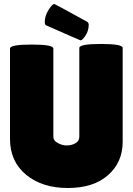

<svg xmlns="http://www.w3.org/2000/svg" viewBox="-20 -931 668 961"><path d="M377 -691Q377 -711 485.5 -711Q594 -711 594 -691V-221Q594 -119 521 -54.5Q448 10 319.5 10Q191 10 110.5 -56.5Q30 -123 30 -236V-688Q30 -708 138.5 -708Q247 -708 247 -688V-247Q247 -227 268 -216Q290 -203 314 -203Q338 -203 357.5 -214Q377 -225 377 -247ZM209 -805Q204 -810 204 -819Q204 -852 223 -881.5Q242 -911 252 -911Q255 -911 418 -821Q424 -815 424 -807Q424 -777 408 -753Q392 -729 383 -729Q381 -729 209 -805Z"/></svg>

Font: Lilita One
Style: Regular
Weight: 400
Designer: Juan Montoreano
Foundry: Juan Montoreano
Version: Version 1.002